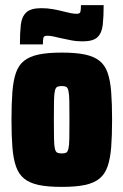

<svg xmlns="http://www.w3.org/2000/svg" viewBox="-20 -724 483 752"><path d="M222 8Q167 8 131.5 0.5Q96 -7 74.5 -24.5Q53 -42 42.5 -72.5Q32 -103 28.5 -148Q25 -193 25 -255Q25 -318 28.5 -363.5Q32 -409 42.5 -439Q53 -469 74.5 -486Q96 -503 131.5 -510.5Q167 -518 222 -518Q277 -518 312.5 -510.5Q348 -503 369.5 -486Q391 -469 401.5 -439Q412 -409 415.5 -363.5Q419 -318 419 -255Q419 -193 415.5 -148Q412 -103 401.5 -72.5Q391 -42 369.5 -24.5Q348 -7 312.5 0.5Q277 8 222 8ZM222 -123Q233 -123 239 -126Q245 -129 248 -141.5Q251 -154 251.5 -181Q252 -208 252 -255Q252 -302 251.5 -329Q251 -356 248 -368.5Q245 -381 239 -384Q233 -387 222 -387Q211 -387 204.5 -384Q198 -381 195 -368.5Q192 -356 191.5 -329Q191 -302 191 -255Q191 -208 191.5 -181Q192 -154 195 -141.5Q198 -129 204.5 -126Q211 -123 222 -123ZM58 -550Q58 -595 61.5 -626.5Q65 -658 82.5 -675Q100 -692 142 -692Q166 -692 188 -688Q210 -684 229 -679Q244 -675 257 -672.5Q270 -670 281 -670Q293 -670 295 -678Q297 -686 297 -704H386Q386 -659 382.5 -627Q379 -595 362 -578.5Q345 -562 303 -562Q279 -562 257 -566.5Q235 -571 216 -575Q201 -579 188 -581.5Q175 -584 164 -584Q152 -584 150 -576Q148 -568 148 -550Z"/></svg>

Font: Saira Condensed Black
Style: Regular
Weight: 900
Width: 3
Designer: Hector Gatti with collaboration of the Omnibus-Type team
Foundry: Omnibus-Type
Version: Version 1.101